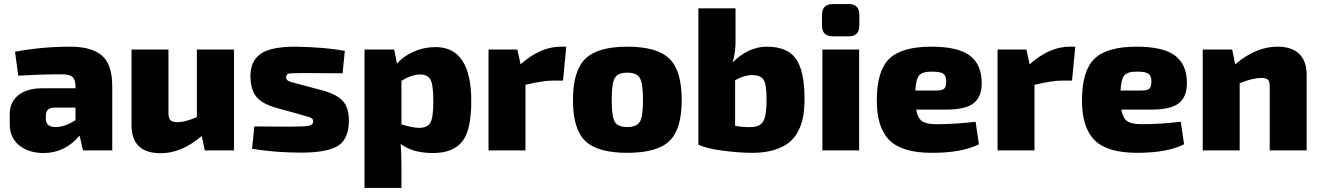

<svg xmlns="http://www.w3.org/2000/svg" viewBox="-20 -741 6506 946"><path d="M70 -368 54 -486Q186 -511 326 -511Q431 -511 482 -467.5Q533 -424 533 -317V0H389L372 -73Q300 13 195 13Q122 13 75 -24.5Q28 -62 28 -129V-179Q28 -238 70.5 -272Q113 -306 187 -306H352V-318Q351 -350 336.5 -362.5Q322 -375 283 -375Q186 -375 70 -368ZM206 -172V-155Q206 -115 255 -115Q299 -115 352 -149V-211H248Q206 -210 206 -172Z M1133 -497V0H989L974 -71Q874 14 772 14Q628 14 628 -125V-497H810V-182Q810 -159 820 -149Q830 -139 854 -139Q893 -139 950 -164V-497Z M1456 -178 1340 -210Q1267 -231 1240.5 -267.5Q1214 -304 1214 -367Q1214 -441 1264.5 -476Q1315 -511 1436 -511Q1580 -509 1679 -490L1668 -380Q1602 -381 1474 -381Q1416 -381 1403 -378.5Q1390 -376 1390 -360Q1390 -357 1390.5 -354Q1391 -351 1392.5 -349Q1394 -347 1395.5 -345.5Q1397 -344 1400 -343L1406 -340Q1409 -338 1414.5 -336.5Q1420 -335 1424.5 -334Q1429 -333 1437 -331Q1445 -329 1451 -327L1571 -295Q1639 -276 1669 -243.5Q1699 -211 1699 -148Q1699 -57 1646 -23Q1593 11 1464 11Q1337 11 1222 -8L1233 -118Q1243 -118 1306 -117.5Q1369 -117 1408 -117Q1482 -117 1502.5 -121.5Q1523 -126 1523 -143Q1523 -147 1522 -150Q1521 -153 1518 -156Q1515 -159 1512.5 -160.5Q1510 -162 1503.5 -164Q1497 -166 1491.5 -167.5Q1486 -169 1475.5 -172Q1465 -175 1456 -178Z M1922 -497 1936 -427Q1964 -462 2016.5 -485.5Q2069 -509 2126 -509Q2302 -509 2302 -243Q2302 -98 2256.5 -42.5Q2211 13 2113 13Q2013 13 1954 -32Q1958 15 1958 76V185H1776V-497ZM1958 -343V-128Q2015 -111 2044 -111Q2085 -111 2100 -135.5Q2115 -160 2115 -242Q2115 -323 2101 -348.5Q2087 -374 2050 -374Q2009 -374 1958 -343Z M2770 -511 2754 -344H2706Q2656 -344 2569 -323V0H2387V-497H2529L2545 -424Q2642 -511 2743 -511Z M3071 -511Q3218 -511 3278.5 -451.5Q3339 -392 3339 -248Q3339 -105 3278.5 -46.5Q3218 12 3071 12Q2924 12 2863.5 -46.5Q2803 -105 2803 -248Q2803 -392 2864 -451.5Q2925 -511 3071 -511ZM3071 -383Q3024 -383 3009 -356.5Q2994 -330 2994 -248Q2994 -167 3009 -141Q3024 -115 3071 -115Q3117 -115 3132.5 -141Q3148 -167 3148 -248Q3148 -330 3132.5 -356.5Q3117 -383 3071 -383Z M3604 -700V-553Q3606 -487 3590 -434Q3669 -511 3758 -511Q3859 -511 3901.5 -451.5Q3944 -392 3944 -254Q3944 -208 3938 -171Q3932 -134 3915 -99Q3898 -64 3870 -40.5Q3842 -17 3795.5 -2.5Q3749 12 3687 12Q3623 12 3542 1.5Q3461 -9 3421 -28V-700ZM3602 -346V-121Q3646 -113 3684 -115Q3726 -117 3741.5 -145Q3757 -173 3757 -253Q3757 -324 3742.5 -347.5Q3728 -371 3684 -371Q3648 -371 3602 -346Z M4083 -721H4162Q4214 -721 4214 -667V-615Q4214 -562 4162 -562H4083Q4030 -562 4030 -615V-667Q4030 -721 4083 -721ZM4213 0H4032V-497H4213Z M4643 -201H4494Q4501 -160 4522.5 -144.5Q4544 -129 4592 -129Q4683 -129 4787 -141L4803 -30Q4720 12 4572 12Q4425 12 4362.5 -50Q4300 -112 4300 -246Q4300 -392 4361.5 -451.5Q4423 -511 4569 -511Q4700 -511 4758 -467.5Q4816 -424 4817 -335Q4818 -265 4778 -233Q4738 -201 4643 -201ZM4490 -295H4592Q4623 -295 4632.5 -304.5Q4642 -314 4642 -339Q4642 -368 4627 -378Q4612 -388 4574 -388Q4527 -389 4510 -371Q4493 -353 4490 -295Z M5278 -511 5262 -344H5214Q5164 -344 5077 -323V0H4895V-497H5037L5053 -424Q5150 -511 5251 -511Z M5654 -201H5505Q5512 -160 5533.5 -144.5Q5555 -129 5603 -129Q5694 -129 5798 -141L5814 -30Q5731 12 5583 12Q5436 12 5373.5 -50Q5311 -112 5311 -246Q5311 -392 5372.5 -451.5Q5434 -511 5580 -511Q5711 -511 5769 -467.5Q5827 -424 5828 -335Q5829 -265 5789 -233Q5749 -201 5654 -201ZM5501 -295H5603Q5634 -295 5643.5 -304.5Q5653 -314 5653 -339Q5653 -368 5638 -378Q5623 -388 5585 -388Q5538 -389 5521 -371Q5504 -353 5501 -295Z M6051 -497 6066 -424Q6168 -511 6274 -511Q6345 -511 6381.5 -475.5Q6418 -440 6418 -372V0H6236V-315Q6236 -339 6227 -348Q6218 -357 6195 -357Q6152 -357 6088 -331V0H5906V-497Z"/></svg>

Font: Ezarion Extra Bold
Style: Regular
Weight: 800
Designer: Natanael Gama
Version: Version 1.001;PS 001.001;hotconv 1.0.70;makeotf.lib2.5.58329